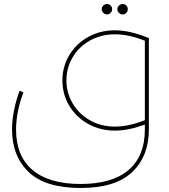

<svg xmlns="http://www.w3.org/2000/svg" viewBox="-20 -651 842 957"><path d="M722 -461V-5Q722 127 639 206.5Q556 286 382 286Q206 286 123 206.5Q40 127 40 -5Q40 -53 50.5 -104Q61 -155 78 -199L97 -190Q80 -148 70 -98.5Q60 -49 60 -5Q60 127 142.5 196.5Q225 266 382 266Q539 266 620.5 196.5Q702 127 702 -5V-30Q620 0 553 0Q480 0 420 -33Q360 -66 325.5 -123.5Q291 -181 291 -250Q291 -319 325.5 -376.5Q360 -434 420 -467Q480 -500 552 -500Q628 -500 722 -461ZM702 -52V-448Q622 -480 553 -480Q484 -480 428.5 -449Q373 -418 342 -365Q311 -312 311 -250Q311 -188 342.5 -135Q374 -82 429 -51Q484 -20 553 -20Q622 -20 702 -52ZM565 -605Q565 -616 573 -623.5Q581 -631 591 -631Q602 -631 609.5 -623.5Q617 -616 617 -605Q617 -595 609.5 -587Q602 -579 591 -579Q581 -579 573 -587Q565 -595 565 -605ZM487 -605Q487 -616 495 -623.5Q503 -631 513 -631Q524 -631 531.5 -623.5Q539 -616 539 -605Q539 -595 531.5 -587Q524 -579 513 -579Q503 -579 495 -587Q487 -595 487 -605Z"/></svg>

Font: Montserrat-Arabic Thin
Style: Regular
Weight: 250
Designer: Mohamed Gaber
Foundry: Kief Type Foundry
Version: Version 5.008